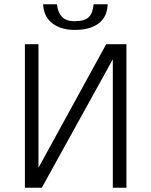

<svg xmlns="http://www.w3.org/2000/svg" viewBox="-20 -884 712 904"><path d="M97.2 0V-675.8H161.1V-94.2L480 -675.8H575.2V0H511.2V-605L176.8 0ZM486.8 -863.8Q486.3 -840.3 478.3 -818.6Q470.2 -796.9 451.9 -780Q433.6 -763.2 404.1 -753.2Q374.5 -743.2 332 -743.2Q293.9 -743.2 265.9 -753.2Q237.8 -763.2 219.5 -780Q201.2 -796.9 192.4 -818.6Q183.6 -840.3 183.1 -863.8H248Q252.4 -825.7 271.7 -804.9Q291 -784.2 331.1 -784.2Q355.5 -784.2 371.6 -788.8Q387.7 -793.5 397.9 -803.5Q408.2 -813.5 413.3 -828.4Q418.5 -843.3 420.9 -863.8Z"/></svg>

Font: Clear Sans Light
Style: Regular
Weight: 300
Foundry: Intel Corporation
Version: Version 1.00